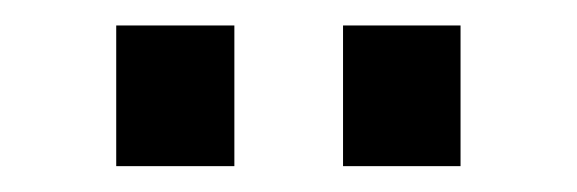

<svg xmlns="http://www.w3.org/2000/svg" viewBox="-20 -745 451 150"><path d="M70.8 -615.2V-725.1H163.1V-615.2ZM248 -615.2V-725.1H339.8V-615.2Z"/></svg>

Font: Rawline SemiBold
Style: Regular
Weight: 600
Designer: Matt McInerney, Pablo Impallari, Rodrigo Fuenzalida
Foundry: Matt McInerney, Pablo Impallari, Rodrigo Fuenzalida
Version: Version 4.020;PS 004.020;hotconv 1.0.88;makeotf.lib2.5.64775